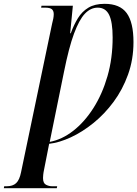

<svg xmlns="http://www.w3.org/2000/svg" viewBox="-89 -744 718 1004"><path d="M-69 240 -67 230H-54Q-22 230 -4.5 213.5Q13 197 21 157L183 -618Q187 -633 189.5 -646Q192 -659 192 -670Q192 -687 182.5 -695.5Q173 -704 146 -704H126L128 -714H292L278 -570H281Q297 -614 318.5 -649Q340 -684 373.5 -704Q407 -724 458 -724Q538 -724 573.5 -675.5Q609 -627 609 -524Q609 -433 580.5 -354Q552 -275 505 -211.5Q458 -148 400 -101Q342 -54 281.5 -26Q221 2 168 8L142 140Q138 159 137 170Q136 181 136 187Q136 214 151.5 222Q167 230 183 230H210L208 240ZM171 -2Q235 -14 294 -60Q353 -106 399.5 -179Q446 -252 473 -345.5Q500 -439 500 -548Q500 -629 481.5 -666.5Q463 -704 422 -704Q385 -704 355 -672.5Q325 -641 298 -568Q271 -495 246 -370Z"/></svg>

Font: Noto Serif Display ExtraCondensed SemiBold
Style: Italic
Weight: 600
Width: 2
Italic angle: -12°
Designer: Monotype Design Team
Foundry: Monotype Imaging Inc.
Version: Version 2.009